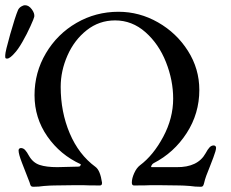

<svg xmlns="http://www.w3.org/2000/svg" viewBox="-26 -709 882 734"><path d="M0 0ZM87 -12 73 -48Q71 -53 58 -86.5Q45 -120 45 -134Q45 -138 47.5 -140.5Q50 -143 54 -143Q63 -143 70 -135.5Q77 -128 85 -113Q100 -87 125.5 -78.5Q151 -70 193 -70L273 -72Q278 -72 280 -74Q282 -76 283 -81Q204 -117 155 -187.5Q106 -258 106 -345Q106 -432 149.5 -505.5Q193 -579 266.5 -621.5Q340 -664 427 -664Q507 -664 578 -623.5Q649 -583 692.5 -514.5Q736 -446 736 -365Q736 -275 687.5 -200Q639 -125 561 -85Q557 -83 553.5 -77Q550 -71 553 -70H649Q730 -69 760 -123Q768 -138 775 -145.5Q782 -153 791 -153Q795 -153 797.5 -150.5Q800 -148 800 -144Q800 -134 789.5 -106.5Q779 -79 777 -74Q759 -31 755 -12Q753 -3 750.5 1Q748 5 741 5Q720 5 700 2Q674 0 661 0L585 -1H549Q535 0 486 0Q478 0 478 -11Q478 -27 487 -47Q496 -67 509 -77Q560 -115 598 -186Q636 -257 636 -332Q636 -402 608.5 -471.5Q581 -541 530 -586Q479 -631 414 -631Q353 -631 305.5 -593.5Q258 -556 232 -497Q206 -438 206 -377Q206 -281 240.5 -199.5Q275 -118 339 -71Q357 -58 364 -11V-9Q364 0 356 0Q308 0 293 -1H256L181 0Q168 0 142 2Q123 5 101 5Q95 5 92.5 2Q90 -1 89 -5.5Q88 -10 87 -12ZM-6 -498Q-6 -511 13 -578Q32 -645 43 -671Q47 -679 55 -684Q63 -689 70 -689Q84 -689 95.5 -673.5Q107 -658 105 -645Q104 -639 90.5 -609Q77 -579 59.5 -548.5Q42 -518 28 -504Q22 -497 14.5 -491Q7 -485 1 -485Q-4 -485 -5 -487Q-6 -489 -6 -492.5Q-6 -496 -6 -498Z"/></svg>

Font: EB Garamond
Style: Regular
Weight: 400
Designer: Georg Duffner and Octavio Pardo
Foundry: Georg Duffner
Version: Version 1.000; ttfautohint (v1.6)